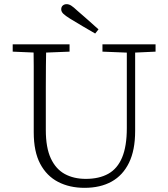

<svg xmlns="http://www.w3.org/2000/svg" viewBox="-20 -887 807 922"><path d="M386 15Q314 15 259 -13.5Q204 -42 173 -100.5Q142 -159 142 -252V-360Q142 -413 142 -465Q142 -517 142 -569.5Q142 -622 141 -674H202Q201 -622 200.5 -570Q200 -518 200 -465.5Q200 -413 200 -360V-263Q200 -178 224 -126.5Q248 -75 291 -51.5Q334 -28 392 -28Q456 -28 500 -52.5Q544 -77 566.5 -131Q589 -185 589 -272V-674H629V-258Q629 -166 599.5 -105.5Q570 -45 516 -15Q462 15 386 15ZM41 -639V-674H314V-639L188 -634H159ZM472 -639V-674H727V-639L618 -634H598ZM453 -746 437 -726Q407 -743 377 -761Q347 -779 317 -797Q294 -811 284 -821Q274 -831 274 -842Q274 -854 281.5 -860.5Q289 -867 300 -867Q311 -867 322 -860Q333 -853 351 -836Q376 -815 401.5 -792Q427 -769 453 -746Z"/></svg>

Font: Source Serif 4 Light
Style: Regular
Weight: 300
Designer: Frank Grießhammer
Foundry: Adobe Systems Incorporated
Version: Version 4.004;hotconv 1.0.116;makeotfexe 2.5.65601